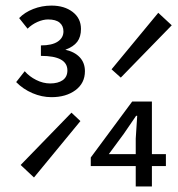

<svg xmlns="http://www.w3.org/2000/svg" viewBox="-20 -670 640 690"><path d="M165 -320.8Q130.4 -320.8 96.7 -335.2Q63 -349.6 38.1 -375L68.8 -414.1Q85.4 -395 110.1 -382.6Q134.8 -370.1 160.2 -370.1Q188.5 -370.1 205.3 -381.8Q222.2 -393.6 222.2 -417Q222.2 -469.2 127 -469.2V-506.8Q167 -506.8 187.5 -520.5Q208 -534.2 208 -557.1Q208 -577.1 194.3 -588.6Q180.7 -600.1 152.8 -600.1Q134.8 -600.1 114.5 -591.1Q94.2 -582 79.1 -566.9L48.8 -605Q68.4 -625.5 99.4 -637.7Q130.4 -649.9 165 -649.9Q211.4 -649.9 241.2 -627Q271 -604 271 -565.9Q271 -537.6 257.6 -519.8Q244.1 -502 214.8 -491.2Q248 -483.9 266.6 -464.1Q285.2 -444.3 285.2 -414.1Q285.2 -371.1 251.2 -345.9Q217.3 -320.8 165 -320.8ZM414.1 -391.1 380.9 -420.9 548.8 -624 597.2 -579.1ZM467.8 0V-73.2H306.2V-104L455.1 -305.2H525.9V-116.2H576.2V-73.2H525.9V0ZM102.1 -32.2 54.2 -77.1 236.8 -265.1 269 -234.9ZM371.1 -116.2H467.8V-171.9L473.1 -253.9H469.2L424.8 -189Z"/></svg>

Font: Office Code Pro D
Style: Regular
Weight: 400
Designer: Nathan Rutzky & Paul D. Hunt
Foundry: Adobe Systems Incorporated
Version: Version 1.004;PS 001.004;hotconv 1.0.70;makeotf.lib2.5.58329